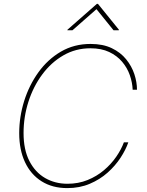

<svg xmlns="http://www.w3.org/2000/svg" viewBox="-20 -965 763 995"><path d="M328.6 9.8Q251.5 9.8 195.6 -25.4Q139.6 -60.5 109.6 -124.5Q79.6 -188.5 79.6 -274.9Q79.6 -359.4 105.2 -441.4Q130.9 -523.4 179 -590.3Q227.1 -657.2 295.4 -697.3Q363.8 -737.3 449.2 -737.3Q513.7 -737.3 559.3 -715.3Q605 -693.4 633.8 -657.7Q662.6 -622.1 676.3 -580.6Q689.9 -539.1 689.9 -500H667.5Q666 -537.6 652.8 -575.4Q639.6 -613.3 613 -644.8Q586.4 -676.3 545.7 -695.6Q504.9 -714.8 448.7 -714.8Q372.1 -714.8 308.6 -678.2Q245.1 -641.6 198.7 -578.9Q152.3 -516.1 127.2 -437.5Q102.1 -358.9 102.1 -275.4Q102.1 -189.5 132.1 -130.9Q162.1 -72.3 213.6 -42.5Q265.1 -12.7 329.6 -12.7Q386.2 -12.7 433.8 -32Q481.4 -51.3 518.8 -83Q556.2 -114.7 582.3 -152.6Q608.4 -190.4 622.1 -227.5H645Q631.8 -189 604.7 -147.5Q577.6 -106 537.6 -70.3Q497.6 -34.7 445.1 -12.5Q392.6 9.8 328.6 9.8ZM355.5 -808.1H329.1L329.6 -811L481.9 -944.8H487.8L596.2 -811L595.7 -808.1H568.4L480 -917.5Z"/></svg>

Font: Inter Thin
Style: Italic
Weight: 250
Italic angle: -9.3988°
Designer: Rasmus Andersson
Foundry: rsms
Version: Version 4.001;git-66647c0bb